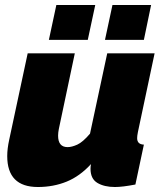

<svg xmlns="http://www.w3.org/2000/svg" viewBox="-20 -740 658 770"><path d="M132 10Q9 10 9 -114Q9 -129 11 -145.5Q13 -162 17 -180L91 -526H280L216 -223Q213 -208 213 -196Q213 -150 251 -150Q268 -150 290 -160Q312 -170 341 -204L410 -526H600L533 -210Q530 -195 530 -186Q530 -161 557 -160L523 0Q497 5 476.5 7.5Q456 10 441 10Q398 10 370.5 -6.5Q343 -23 343 -63Q343 -68 343.5 -72.5Q344 -77 345 -82Q300 -33 247 -11.5Q194 10 132 10ZM176 -580 206 -720H362L332 -580ZM401 -580 431 -720H586L557 -580Z"/></svg>

Font: Raleway Black
Style: Italic
Weight: 900
Italic angle: -12°
Designer: Matt McInerney, Pablo Impallari, Rodrigo Fuenzalida
Foundry: Matt McInerney, Pablo Impallari, Rodrigo Fuenzalida
Version: Version 4.101;RELEASE